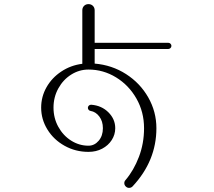

<svg xmlns="http://www.w3.org/2000/svg" viewBox="-20 -824 1040 933"><path d="M584 66Q584 57 590 51Q630 4 655 -61.5Q680 -127 680 -201Q680 -280 643 -345Q606 -410 544 -448Q482 -486 410 -486Q365 -486 326 -461.5Q287 -437 263.5 -394.5Q240 -352 240 -301Q240 -250 263.5 -207.5Q287 -165 326 -140.5Q365 -116 410 -116Q439 -116 459.5 -140Q480 -164 480 -201Q480 -235 462.5 -258Q445 -281 420 -285Q414 -286 410.5 -290.5Q407 -295 407 -300Q407 -306 411.5 -310.5Q416 -315 422 -315H424Q474 -311 507 -278Q540 -245 540 -201Q540 -170 523 -143.5Q506 -117 476.5 -101.5Q447 -86 410 -86Q347 -86 294 -115.5Q241 -145 210.5 -194.5Q180 -244 180 -301Q180 -354 206 -400Q232 -446 278 -476.5Q324 -507 380 -514V-774Q380 -787 388.5 -795.5Q397 -804 410 -804Q423 -804 431.5 -795.5Q440 -787 440 -774V-616H798Q804 -616 808.5 -611.5Q813 -607 813 -601Q813 -595 808.5 -590.5Q804 -586 798 -586H440V-515Q524 -508 592.5 -464Q661 -420 700.5 -350.5Q740 -281 740 -201Q740 -42 624 82Q617 89 607 89Q598 89 591 82Q584 75 584 66Z"/></svg>

Font: GL-CurulMinamoto Light
Style: Regular
Weight: 300
Designer: Eunice (kana); Ryoko NISHIZUKA 西塚涼子 (ideographs); Frank Grießhammer (Latin, Greek & Cyrillic); Wenlong ZHANG
Foundry: Gutenberg Labo; Adobe
Version: Version 1.002